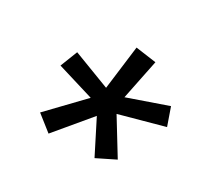

<svg xmlns="http://www.w3.org/2000/svg" viewBox="-105 -915 810 763"><g transform="rotate(30 300.0 -533.5)"><path d="M191 -298 120 -354 265 -505 97 -556 128 -635 298 -570 323 -769 417 -756 380 -574 558 -636 586 -556 386 -501 481 -346 398 -305 322 -455Z"/></g></svg>

Font: Iosevka Slab Medium Extended
Style: Italic
Weight: 500
Width: 7
Italic angle: -9°
Monospace: yes
Designer: Belleve Invis
Foundry: Belleve Invis
Version: Version 11.1.0; ttfautohint (v1.8.3)